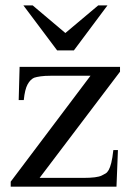

<svg xmlns="http://www.w3.org/2000/svg" viewBox="-20 -697 484 717"><path d="M127.9 -32.7H292Q342.3 -32.7 359.9 -41.5Q368.2 -45.4 374.5 -49.3Q380.9 -53.2 386 -62.3Q391.1 -71.3 395.5 -88.6Q399.9 -106 403.3 -136.7H420.4L415 0H20V-18.6L317.9 -414.1H169.9Q147 -414.1 131.6 -411.9Q116.2 -409.7 107.4 -406.7Q93.3 -400.4 83 -381.8Q72.8 -363.3 68.8 -323.2H49.8L53.2 -447.3H428.2V-429.2ZM255.9 -508.8H193.4L67.4 -676.8H102.1L224.1 -573.7L346.7 -676.8H381.3Z"/></svg>

Font: Doulos SIL Compact
Style: Regular
Weight: 400
Designer: Walt Agee, Victor Gaultney, Peter Martin, Debbi Hosken
Foundry: SIL International
Version: Version 4.110; 2011; Maintenance release ; LnSpcTght